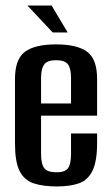

<svg xmlns="http://www.w3.org/2000/svg" viewBox="-20 -664 398 692"><path d="M185 8Q134 8 100.5 -3.5Q67 -15 50.5 -48Q34 -81 34 -147V-379Q34 -451 70 -477.5Q106 -504 182 -504Q258 -504 294 -477.5Q330 -451 330 -379V-247H128V-110Q128 -73 139.5 -58Q151 -43 184 -43Q214 -43 225 -57.5Q236 -72 236 -110V-183H330V-148Q330 -83 313.5 -49Q297 -15 265 -3.5Q233 8 185 8ZM128 -291H236V-383Q236 -417 225 -432Q214 -447 182 -447Q151 -447 139.5 -432Q128 -417 128 -383ZM170 -547 79 -644H166L224 -547Z"/></svg>

Font: Alumni Sans SemiBold
Style: Regular
Weight: 600
Designer: Robert E. Leuschke
Foundry: Robert E. Leuschke
Version: Version 1.018